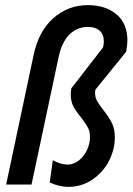

<svg xmlns="http://www.w3.org/2000/svg" viewBox="-20 -720 518 749"><path d="M174 -8 186 -95Q217 -78 243 -78Q272 -78 296.5 -102Q321 -126 329 -165Q331 -173 331 -186Q331 -207 322.5 -223Q314 -239 296 -262Q276 -286 266 -305.5Q256 -325 256 -352Q256 -359 258 -375L382 -535Q385 -549 385 -559Q385 -586 368.5 -600.5Q352 -615 324 -615Q280 -615 250.5 -585Q221 -555 209 -499L103 0H4L111 -505Q131 -599 188.5 -649.5Q246 -700 323 -700Q391 -700 434 -664.5Q477 -629 477 -562Q477 -545 472 -518L352 -370Q351 -365 351 -357Q351 -340 358.5 -326.5Q366 -313 383 -291Q405 -263 416.5 -240Q428 -217 428 -183Q428 -164 424 -145Q409 -77 359.5 -34Q310 9 247 9Q212 9 174 -8Z"/></svg>

Font: Decalotype Medium Italic
Style: Regular
Weight: 500
Italic angle: -12°
Designer: Alfredo Marco Pradil
Foundry: Alfredo Marco Pradil
Version: Version 1.0